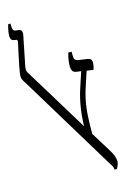

<svg xmlns="http://www.w3.org/2000/svg" viewBox="-131 -934 672 1001"><g transform="rotate(-15 205.0 -433.0)"><path d="M321 -440Q306 -392 300 -343Q294 -294 294 -205L359 -100Q384 -60 384 -34Q384 -18 371 5H358Q358 -5 355 -11.5Q352 -18 346.5 -26Q341 -34 338 -39L30 -547Q19 -563 14.5 -572.5Q10 -582 10 -592Q10 -616 44 -768V-773Q44 -780 39 -781L23 -784Q15 -786 11.5 -792Q8 -798 8 -810Q8 -825 11.5 -842.5Q15 -860 19 -871H31V-860Q31 -846 34.5 -838Q38 -830 49 -829L66 -827Q81 -825 81 -806Q81 -798 78 -786L47 -632Q46 -628 46 -620Q46 -608 56 -594L263 -255Q266 -360 293 -445L323 -536L300 -539Q284 -541 278 -550Q272 -559 272 -577Q272 -610 283 -647H301V-629Q301 -611 305.5 -604.5Q310 -598 322 -596L370 -589Q383 -587 388.5 -581.5Q394 -576 394 -562Q394 -547 387 -526L351 -531Z"/></g></svg>

Font: Noto Serif Hebrew CondLight
Style: Regular
Weight: 300
Width: 3
Designer: Monotype Design Team
Foundry: Monotype Imaging Inc.
Version: Version 1.000